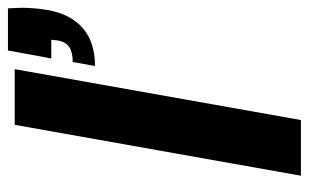

<svg xmlns="http://www.w3.org/2000/svg" viewBox="-167 -610 777 483"><g transform="rotate(-90 221.5 -368.5)"><path d="M21 0 149 -720H289L161 0ZM297 -518 307 -574Q331 -574 344 -582.5Q357 -591 361 -610L363 -628H316L336 -737H442Q444 -708 443 -685Q442 -662 438 -638Q428 -580 392.5 -549Q357 -518 297 -518Z"/></g></svg>

Font: DM Sans 20pt ExtraBold
Style: Italic
Weight: 800
Italic angle: -10°
Version: Version 4.004;gftools[0.9.30]